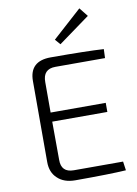

<svg xmlns="http://www.w3.org/2000/svg" viewBox="-100 -994 755 1060"><g transform="rotate(-10 277.5 -464.5)"><path d="M258 -783 421 -930 460 -881 284 -753ZM235 -635Q164 -635 165 -561V-391H474V-340H165L166 -126Q165 -55 236 -55H512L519 -5Q428 1 235 1Q171 1 135 -34Q99 -67 99 -125V-579Q99 -691 218 -691Q421 -691 515 -685L513 -635Z"/></g></svg>

Font: Taylor Sans Light
Style: Regular
Weight: 300
Italic angle: -8°
Designer: Natanael Gama
Version: Version 1.001 September 8, 2015